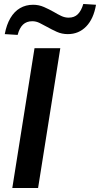

<svg xmlns="http://www.w3.org/2000/svg" viewBox="-20 -948 504 968"><path d="M42 0 154 -705H284L172 0ZM69 -772 4 -776Q13 -824 32.5 -857Q52 -890 81 -907Q110 -924 147 -924Q176 -924 202 -912.5Q228 -901 251 -888Q271 -876 289 -867.5Q307 -859 326 -859Q355 -859 372.5 -876.5Q390 -894 400 -928L464 -924Q452 -853 414.5 -814.5Q377 -776 322 -776Q292 -776 266.5 -787.5Q241 -799 218 -812Q198 -823 180 -832Q162 -841 143 -841Q114 -841 96 -824Q78 -807 69 -772Z"/></svg>

Font: Nunito Sans 11pt
Style: Bold Italic
Weight: 700
Italic angle: -9°
Version: Version 3.101;gftools[0.9.27]